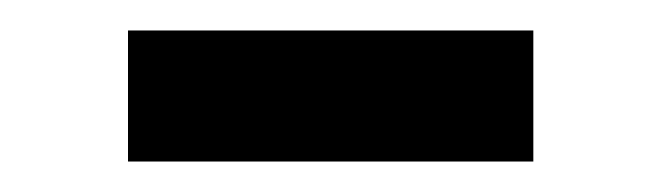

<svg xmlns="http://www.w3.org/2000/svg" viewBox="-20 -352 434 126"><path d="M64 -332H330V-246H64Z"/></svg>

Font: PT Sans Caption
Style: Regular
Weight: 400
Designer: A.Korolkova, O.Umpeleva, V.Yefimov
Foundry: ParaType Ltd
Version: Version 2.004W OFL